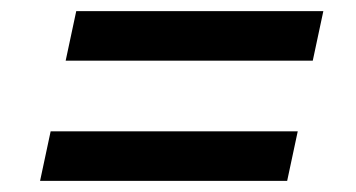

<svg xmlns="http://www.w3.org/2000/svg" viewBox="-20 -470 640 345"><path d="M98 -361 117 -450H561L542 -361ZM52 -145 71 -234H515L496 -145Z"/></svg>

Font: Geist Mono Medium
Style: Italic
Weight: 500
Italic angle: -12°
Monospace: yes
Designer: Basement.studio, Andrés Briganti, Mateo Zaragoza
Foundry: Basement.studio, Vercel, Andrés Briganti, Guido Ferreyra, Mateo Zaragoza
Version: Version 1.500; ttfautohint (v1.8.4.7-5d5b)